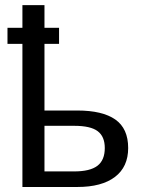

<svg xmlns="http://www.w3.org/2000/svg" viewBox="-20 -745 561 765"><path d="M69.3 -634.3H9.8V-570.3H69.3V0H288.6C353 0 402.8 -13.3 438 -40C473.1 -66.7 490.7 -105.1 490.7 -155.3C490.7 -207 473.6 -244.9 439.5 -268.8C405.3 -292.7 354.8 -304.7 288.1 -304.7H157.2V-570.3H215.3V-634.3H157.2V-724.6H69.3ZM157.2 -62V-243.7H275.9C319.2 -243.7 350.3 -236.6 369.1 -222.4C388 -208.3 397.5 -185.9 397.5 -155.3C397.5 -123 387.7 -99.4 368.2 -84.5C348.6 -69.5 317.7 -62 275.4 -62Z"/></svg>

Font: Arimo
Style: Regular
Weight: 400
Designer: Steve Matteson
Foundry: Monotype Imaging Inc.
Version: Version 1.32